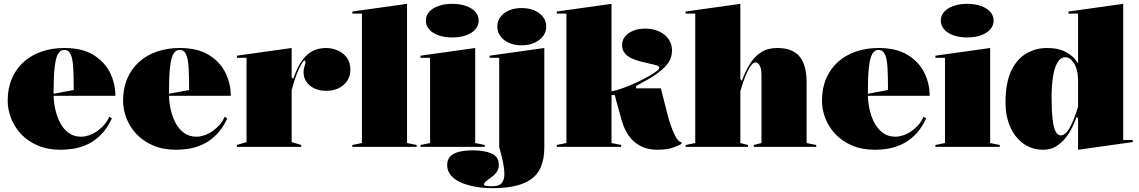

<svg xmlns="http://www.w3.org/2000/svg" viewBox="-20 -765 5930 1000"><path d="M315 -515Q408 -515 466.5 -479Q525 -443 553 -386.5Q581 -330 581 -266H255V-276L364 -296Q364 -364 361.5 -410.5Q359 -457 348.5 -481Q338 -505 314 -505Q294 -505 282 -484Q270 -463 264.5 -413.5Q259 -364 259 -276Q259 -239 267 -200Q275 -161 292 -127.5Q309 -94 336.5 -73.5Q364 -53 403 -53Q421 -53 442.5 -60Q464 -67 484.5 -81Q505 -95 522 -114Q539 -133 549 -157L563 -148Q536 -92 502 -59.5Q468 -27 431 -11Q394 5 359.5 10Q325 15 297 15Q228 15 176 -7.5Q124 -30 89.5 -67Q55 -104 37.5 -149.5Q20 -195 20 -240Q20 -305 42 -356Q64 -407 103.5 -442.5Q143 -478 197 -496.5Q251 -515 315 -515Z M916 -515Q1009 -515 1067.5 -479Q1126 -443 1154 -386.5Q1182 -330 1182 -266H856V-276L965 -296Q965 -364 962.5 -410.5Q960 -457 949.5 -481Q939 -505 915 -505Q895 -505 883 -484Q871 -463 865.5 -413.5Q860 -364 860 -276Q860 -239 868 -200Q876 -161 893 -127.5Q910 -94 937.5 -73.5Q965 -53 1004 -53Q1022 -53 1043.5 -60Q1065 -67 1085.5 -81Q1106 -95 1123 -114Q1140 -133 1150 -157L1164 -148Q1137 -92 1103 -59.5Q1069 -27 1032 -11Q995 5 960.5 10Q926 15 898 15Q829 15 777 -7.5Q725 -30 690.5 -67Q656 -104 638.5 -149.5Q621 -195 621 -240Q621 -305 643 -356Q665 -407 704.5 -442.5Q744 -478 798 -496.5Q852 -515 916 -515Z M1214 0V-10L1264 -25V-464H1214V-475L1499 -515V-362L1507 -354Q1518 -385 1530.5 -411Q1543 -437 1556 -453Q1578 -484 1608.5 -499.5Q1639 -515 1679 -515Q1708 -515 1737 -503Q1766 -491 1785.5 -466Q1805 -441 1805 -402Q1805 -370 1789 -345Q1773 -320 1744.5 -306Q1716 -292 1678 -292Q1644 -292 1617.5 -304.5Q1591 -317 1576 -339Q1561 -361 1561 -389Q1561 -401 1563.5 -410.5Q1566 -420 1568.5 -428.5Q1571 -437 1571 -443Q1571 -450 1567 -450Q1561 -450 1552 -435Q1543 -420 1526 -381Q1520 -366 1513 -343.5Q1506 -321 1499 -295V-25L1549 -10V0Z M2100 -20 2150 -10V0H1815V-10L1865 -20V-694H1815V-705L2100 -745Z M2335 -570Q2295 -570 2264 -581Q2233 -592 2215.5 -612Q2198 -632 2198 -658Q2198 -684 2215.5 -703.5Q2233 -723 2264 -734Q2295 -745 2335 -745Q2376 -745 2407 -734Q2438 -723 2455.5 -703.5Q2473 -684 2473 -658Q2473 -632 2455.5 -612Q2438 -592 2407 -581Q2376 -570 2335 -570ZM2170 0V-10L2220 -20V-464H2170V-475L2455 -515V-20L2505 -10V0Z M2697 -529Q2659 -529 2630.5 -542Q2602 -555 2586 -577Q2570 -599 2570 -626Q2570 -655 2586 -676.5Q2602 -698 2630.5 -710.5Q2659 -723 2697 -723Q2735 -723 2763.5 -710.5Q2792 -698 2808.5 -676.5Q2825 -655 2825 -626Q2825 -599 2808.5 -577Q2792 -555 2763.5 -542Q2735 -529 2697 -529ZM2545 215Q2496 215 2453 207Q2410 199 2377.5 184Q2345 169 2327 146.5Q2309 124 2309 94Q2309 65 2326 48.5Q2343 32 2373.5 25Q2404 18 2442 18Q2501 18 2539.5 34Q2578 50 2578 94Q2578 116 2566.5 131.5Q2555 147 2539.5 158Q2524 169 2512.5 178Q2501 187 2501 196Q2501 201 2510.5 203Q2520 205 2542 205Q2580 205 2593.5 188Q2607 171 2607 141Q2607 117 2601 86Q2595 55 2580 0V-464H2530V-475L2815 -515V0Q2815 33 2810.5 58.5Q2806 84 2796 107Q2773 161 2710.5 188Q2648 215 2545 215Z M3165 -20 3215 -10V0H2880V-10L2930 -20V-694H2880V-705L3165 -745ZM3155 -270V-287Q3188 -293 3224 -306Q3260 -319 3303 -339Q3337 -355 3362 -369.5Q3387 -384 3400.5 -395Q3414 -406 3414 -413Q3414 -420 3400 -424.5Q3386 -429 3364 -433.5Q3342 -438 3317 -444.5Q3292 -451 3270 -461Q3248 -471 3234 -488Q3220 -505 3220 -531Q3220 -556 3235.5 -575Q3251 -594 3278 -605Q3305 -616 3340 -616Q3381 -616 3412.5 -601.5Q3444 -587 3462 -561.5Q3480 -536 3480 -502Q3480 -468 3463 -441.5Q3446 -415 3412 -389Q3390 -372 3360 -354.5Q3330 -337 3293 -317V-305H3422Q3431 -271 3439.5 -236.5Q3448 -202 3457 -167Q3464 -139 3473.5 -112Q3483 -85 3493.5 -63.5Q3504 -42 3514 -32Q3518 -28 3521.5 -26.5Q3525 -25 3529 -25V-15Q3510 -5 3490.5 2Q3471 9 3450 12Q3429 15 3403 15Q3355 15 3318 -3.5Q3281 -22 3256 -56.5Q3231 -91 3218 -138Q3208 -176 3199 -206.5Q3190 -237 3182 -270Z M4231 -10V0H3906V-10L3946 -20V-375Q3946 -406 3937 -423Q3928 -440 3916 -440Q3902 -440 3888.5 -420Q3875 -400 3864 -372.5Q3853 -345 3845.5 -321.5Q3838 -298 3836 -290V-20L3876 -10V0H3551V-10L3601 -20V-694H3551V-705L3836 -745V-352L3844 -344Q3861 -392 3885 -431Q3909 -470 3943.5 -492.5Q3978 -515 4028 -515Q4074 -515 4104 -501Q4134 -487 4150.5 -462.5Q4167 -438 4174 -406.5Q4181 -375 4181 -340V-20Z M4556 -515Q4649 -515 4707.5 -479Q4766 -443 4794 -386.5Q4822 -330 4822 -266H4496V-276L4605 -296Q4605 -364 4602.5 -410.5Q4600 -457 4589.5 -481Q4579 -505 4555 -505Q4535 -505 4523 -484Q4511 -463 4505.5 -413.5Q4500 -364 4500 -276Q4500 -239 4508 -200Q4516 -161 4533 -127.5Q4550 -94 4577.5 -73.5Q4605 -53 4644 -53Q4662 -53 4683.5 -60Q4705 -67 4725.5 -81Q4746 -95 4763 -114Q4780 -133 4790 -157L4804 -148Q4777 -92 4743 -59.5Q4709 -27 4672 -11Q4635 5 4600.5 10Q4566 15 4538 15Q4469 15 4417 -7.5Q4365 -30 4330.5 -67Q4296 -104 4278.5 -149.5Q4261 -195 4261 -240Q4261 -305 4283 -356Q4305 -407 4344.5 -442.5Q4384 -478 4438 -496.5Q4492 -515 4556 -515Z M5017 -570Q4977 -570 4946 -581Q4915 -592 4897.5 -612Q4880 -632 4880 -658Q4880 -684 4897.5 -703.5Q4915 -723 4946 -734Q4977 -745 5017 -745Q5058 -745 5089 -734Q5120 -723 5137.5 -703.5Q5155 -684 5155 -658Q5155 -632 5137.5 -612Q5120 -592 5089 -581Q5058 -570 5017 -570ZM4852 0V-10L4902 -20V-464H4852V-475L5137 -515V-20L5187 -10V0Z M5830 -745V-36H5880V-25L5595 15V-148L5587 -156Q5580 -135 5566.5 -106Q5553 -77 5532 -49.5Q5511 -22 5481.5 -3.5Q5452 15 5414 15Q5354 15 5309.5 -17.5Q5265 -50 5241 -105.5Q5217 -161 5217 -230Q5217 -334 5247 -396.5Q5277 -459 5326.5 -487Q5376 -515 5432 -515Q5488 -515 5522 -498.5Q5556 -482 5573 -463Q5590 -444 5595 -435V-694H5545V-705ZM5529 -467Q5504 -467 5488 -440Q5472 -413 5464.5 -366Q5457 -319 5457 -260Q5457 -186 5462.5 -142Q5468 -98 5478.5 -79Q5489 -60 5505 -60Q5516 -60 5527 -68.5Q5538 -77 5549 -95.5Q5560 -114 5571.5 -142Q5583 -170 5595 -209V-341Q5595 -374 5589 -398Q5583 -422 5573 -437Q5563 -452 5551.5 -459.5Q5540 -467 5529 -467Z"/></svg>

Font: Kalnia Thin
Style: Bold
Weight: 700
Version: Version 1.105